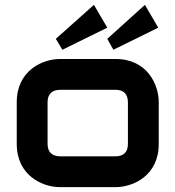

<svg xmlns="http://www.w3.org/2000/svg" viewBox="-20 -771 723 791"><path d="M634 -350C634 -422 587 -528 456 -528H227C156 -528 49 -481 49 -350V-178C49 -47 156 0 227 0H456C528 0 634 -47 634 -178ZM507 -178C507 -145 490 -127 456 -127H228C194 -127 176 -145 176 -178V-350C176 -383 194 -401 228 -401H456C489 -401 507 -384 507 -349ZM367 -751 210 -611 237 -566 422 -657ZM577 -751 422 -611 447 -566 632 -657Z"/></svg>

Font: Audiowide
Style: Regular
Weight: 400
Designer: Astigmatic (AOETI)
Foundry: Astigmatic (AOETI)
Version: Version 1.002